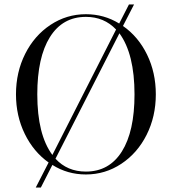

<svg xmlns="http://www.w3.org/2000/svg" viewBox="-20 -770 774 865"><path d="M682 -345Q682 -245 640.5 -162.5Q599 -80 526.5 -32Q454 16 367 16Q284 16 216 -27L164 75H141L199 -38Q131 -86 91.5 -167Q52 -248 52 -345Q52 -445 93.5 -527.5Q135 -610 207.5 -658Q280 -706 367 -706Q449 -706 517 -664L561 -750H584L534 -653Q603 -605 642.5 -524Q682 -443 682 -345ZM216 -72 503 -637Q449 -694 367 -694Q262 -694 205 -603Q148 -512 148 -345Q148 -163 216 -72ZM586 -345Q586 -527 518 -620L230 -55Q283 3 367 3Q472 3 529 -87.5Q586 -178 586 -345Z"/></svg>

Font: Libre Caslon Display
Style: Regular
Weight: 400
Designer: Pablo Impallari, Rodrigo Fuenzalida
Foundry: Pablo Impallari, Rodrigo Fuenzalida
Version: Version 1.100; ttfautohint (v1.6) -l 8 -r 50 -G 200 -x 14 -D